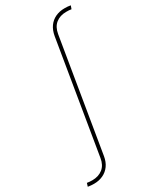

<svg xmlns="http://www.w3.org/2000/svg" viewBox="-364 -814 911 1101"><g transform="rotate(-30 91.0 -263.5)"><path d="M-86.9 214.8Q-94.7 214.8 -101.3 214.4Q-107.9 213.9 -114.5 213.1Q-121.1 212.4 -127.4 211.4L-120.6 189.5Q-111.3 190.9 -103.5 191.7Q-95.7 192.4 -85.4 192.4Q-44.4 192.4 -16.6 170.4Q11.2 148.4 18.1 105L140.1 -631.8Q146.5 -668 163.8 -692.1Q181.2 -716.3 208 -729Q234.9 -741.7 268.1 -741.7Q279.3 -741.7 289.1 -741Q298.8 -740.2 308.6 -738.3L300.8 -716.8Q292.5 -718.3 284.9 -718.8Q277.3 -719.2 266.6 -719.2Q225.6 -719.2 198 -697.3Q170.4 -675.3 163.1 -631.8L41 105Q35.2 140.6 17.6 165Q0 189.5 -26.9 202.1Q-53.7 214.8 -86.9 214.8Z"/></g></svg>

Font: Inter 24pt Thin
Style: Italic
Weight: 250
Italic angle: -9.3988°
Version: Version 4.001;git-66647c0bb